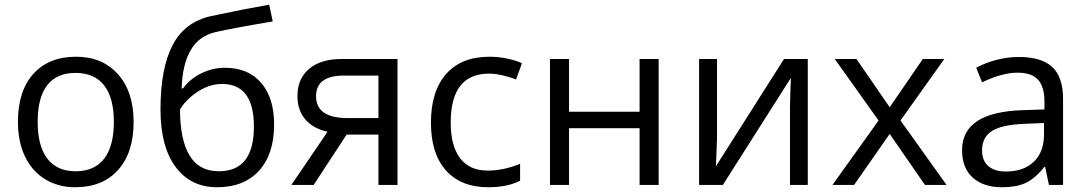

<svg xmlns="http://www.w3.org/2000/svg" viewBox="-20 -786 4619 816"><path d="M547.9 -268.1Q547.9 -137.2 481.9 -63.7Q416 9.8 299.8 9.8Q228 9.8 172.4 -23.9Q116.7 -57.6 86.4 -120.6Q56.2 -183.6 56.2 -268.1Q56.2 -398.9 121.6 -471.9Q187 -544.9 303.2 -544.9Q415.5 -544.9 481.7 -470.2Q547.9 -395.5 547.9 -268.1ZM140.1 -268.1Q140.1 -165.5 181.2 -111.8Q222.2 -58.1 301.8 -58.1Q381.3 -58.1 422.6 -111.6Q463.9 -165 463.9 -268.1Q463.9 -370.1 422.6 -423.1Q381.3 -476.1 300.8 -476.1Q221.2 -476.1 180.7 -423.8Q140.1 -371.6 140.1 -268.1Z M662.1 -320.8Q662.1 -496.6 713.9 -595Q765.6 -693.4 877.9 -717.8Q1017.6 -747.6 1124 -766.1L1139.2 -694.8Q969.7 -666.5 897 -649.9Q826.2 -633.8 790.8 -573.7Q755.4 -513.7 752 -410.2H757.8Q788.1 -451.2 835.9 -474.6Q883.8 -498 936 -498Q1034.7 -498 1089.8 -434.1Q1145 -370.1 1145 -256.8Q1145 -131.3 1081.1 -60.8Q1017.1 9.8 902.8 9.8Q790 9.8 726.1 -76.7Q662.1 -163.1 662.1 -320.8ZM910.2 -58.1Q1059.1 -58.1 1059.1 -248Q1059.1 -429.2 923.8 -429.2Q886.7 -429.2 852.3 -413.8Q817.9 -398.4 789.3 -373Q760.7 -347.7 745.1 -320.8Q745.1 -192.4 785.6 -125.2Q826.2 -58.1 910.2 -58.1Z M1313 0H1218.3L1372.1 -226.1Q1310.1 -239.7 1277.1 -279.1Q1244.1 -318.4 1244.1 -377.9Q1244.1 -451.2 1293.5 -493.2Q1342.8 -535.2 1431.2 -535.2H1669.4V0H1588.4V-213.9H1453.1ZM1323.2 -377Q1323.2 -284.2 1458 -284.2H1588.4V-464.8H1441.4Q1323.2 -464.8 1323.2 -377Z M2055.2 9.8Q1939 9.8 1875.2 -61.8Q1811.5 -133.3 1811.5 -264.2Q1811.5 -398.4 1876.2 -471.7Q1940.9 -544.9 2060.5 -544.9Q2099.1 -544.9 2137.7 -536.6Q2176.3 -528.3 2198.2 -517.1L2173.3 -448.2Q2146.5 -459 2114.7 -466.1Q2083 -473.1 2058.6 -473.1Q1895.5 -473.1 1895.5 -265.1Q1895.5 -166.5 1935.3 -113.8Q1975.1 -61 2053.2 -61Q2120.1 -61 2190.4 -89.8V-18.1Q2136.7 9.8 2055.2 9.8Z M2398.4 -535.2V-311H2698.2V-535.2H2779.3V0H2698.2V-241.2H2398.4V0H2317.4V-535.2Z M3027.3 -535.2V-195.8L3023.9 -106.9L3022.5 -79.1L3312 -535.2H3413.1V0H3337.4V-327.1L3338.9 -391.6L3341.3 -455.1L3052.2 0H2951.2V-535.2Z M3713.9 -273.9 3527.8 -535.2H3620.1L3761.2 -330.1L3901.9 -535.2H3993.2L3807.1 -273.9L4002.9 0H3911.1L3761.2 -216.8L3609.9 0H3518.1Z M4438 0 4421.9 -76.2H4418Q4377.9 -25.9 4338.1 -8.1Q4298.3 9.8 4238.8 9.8Q4159.2 9.8 4114 -31.2Q4068.8 -72.3 4068.8 -147.9Q4068.8 -310.1 4328.1 -317.9L4418.9 -320.8V-354Q4418.9 -417 4391.8 -447Q4364.7 -477.1 4305.2 -477.1Q4238.3 -477.1 4153.8 -436L4128.9 -498Q4168.5 -519.5 4215.6 -531.7Q4262.7 -543.9 4310.1 -543.9Q4405.8 -543.9 4451.9 -501.5Q4498 -459 4498 -365.2V0ZM4254.9 -57.1Q4330.6 -57.1 4373.8 -98.6Q4417 -140.1 4417 -214.8V-263.2L4335.9 -259.8Q4239.3 -256.3 4196.5 -229.7Q4153.8 -203.1 4153.8 -147Q4153.8 -103 4180.4 -80.1Q4207 -57.1 4254.9 -57.1Z"/></svg>

Font: Open Sans ACDW
Style: acdw
Weight: 400
Foundry: Ascender Corporation
Version: Version 1.10